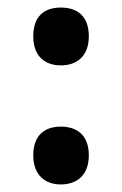

<svg xmlns="http://www.w3.org/2000/svg" viewBox="-20 -476 323 508"><path d="M68 -380C68 -327 99 -303 141 -303C183 -303 215 -327 215 -380C215 -434 184 -456 141 -456C98 -456 68 -434 68 -380ZM68 -65C68 -13 99 12 141 12C183 12 215 -12 215 -65C215 -119 183 -141 141 -141C98 -141 68 -118 68 -65Z"/></svg>

Font: Noto Sans Kannada SemiCondensed SemiBold
Style: Regular
Weight: 600
Width: 4
Designer: Jelle Bosma - Monotype Design Team
Foundry: Monotype Imaging Inc.
Version: Version 2.005